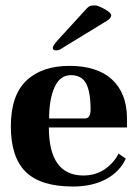

<svg xmlns="http://www.w3.org/2000/svg" viewBox="-20 -678 508 708"><path d="M161.1 -241.2H293.9Q314 -241.2 314 -273.9Q314 -338.9 297.6 -369.9Q281.2 -400.9 241.2 -400.9Q201.2 -400.9 181.2 -356.4Q161.1 -312 161.1 -241.2ZM448.2 -245.1V-208H160.2Q160.2 -32.2 286.1 -30.8Q333 -30.8 366.9 -54.4Q400.9 -78.1 417 -111.8L443.8 -92.8Q420.9 -43.9 370.4 -17.1Q319.8 9.8 249 9.8Q129.9 9.8 75 -44.2Q20 -98.1 20 -212.2Q20 -326.2 77.1 -380.6Q134.3 -435.1 236.1 -435.1Q337.9 -435.1 392.3 -385.5Q446.8 -335.9 448.2 -245.1ZM377 -603 210 -501Q198.7 -492.2 186.8 -492.2Q174.8 -492.2 174.8 -501Q174.8 -509.8 191.9 -528.8L287.1 -632.8Q302.7 -650.9 309.3 -654.5Q315.9 -658.2 328.6 -658.2Q341.3 -658.2 365.7 -644.5Q390.1 -630.9 390.1 -621.6Q390.1 -612.3 377 -603Z"/></svg>

Font: Unna-Bold
Style: Bold
Weight: 700
Designer: Jorge de Buen U.
Foundry: Omnibus-Type
Version: Version 2.006;PS 002.006;hotconv 1.0.70;makeotf.lib2.5.58329